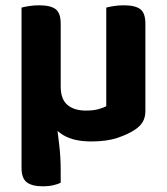

<svg xmlns="http://www.w3.org/2000/svg" viewBox="-20 -505 613 706"><path d="M59.2 -291.9H189L186.1 -63.6Q192.9 -15 198 29.5Q203.2 73.9 203.2 122.8V167Q192.8 172.2 175.9 176.1Q159 180.1 138.8 180.1Q97.6 180.1 78.4 165.2Q59.2 150.4 59.2 112.8ZM142.4 -162V-243.4L203.2 -259.3V-187.2Q203.2 -140.2 227.9 -119.3Q252.6 -98.4 295.7 -98.4Q323.6 -98.4 342.3 -103.7Q361.1 -109.1 370.7 -114.5V-259.3H514.6V-97.6Q514.6 -73.8 505.2 -57.4Q495.8 -41 475.5 -27.6Q449.6 -10.6 410.7 2.3Q371.9 15.1 316 15.1Q251.7 15.1 213.5 -7.7Q175.2 -30.6 158.8 -70.5Q142.4 -110.4 142.4 -162ZM514.6 -213.7H370.7V-477Q380 -479.8 397.4 -482.6Q414.9 -485.5 435.4 -485.5Q477 -485.5 495.8 -471.3Q514.6 -457.1 514.6 -417.9ZM203.2 -213.7H59.2V-477Q68.5 -479.8 86.1 -482.6Q103.7 -485.5 123.9 -485.5Q165.8 -485.5 184.5 -471.3Q203.2 -457.1 203.2 -417.9Z"/></svg>

Font: Baloo Bhaina 2
Style: Regular
Weight: 400
Designer: Yesha Goshar, Manish Minz, Shuchita Grover and Ek Type
Foundry: Ek Type
Version: Version 1.700